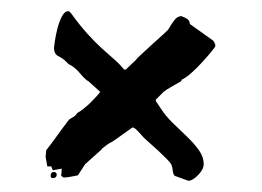

<svg xmlns="http://www.w3.org/2000/svg" viewBox="-20 -364 470 345"><path d="M218 -135Q205 -126 193.5 -117.5Q182 -109 177 -107L171 -103Q169 -101 166 -99Q163 -97 162 -95L133 -69L120 -49L110 -47Q105 -46 101 -45.5Q97 -45 94 -45L90 -48L91 -61L75 -58L72 -65H65L62 -82L63 -94Q74 -108 82.5 -120Q91 -132 98 -141L104 -149L115 -156L119 -161Q123 -163 130 -168.5Q137 -174 143 -180Q149 -186 154 -191.5Q159 -197 160 -199L139 -218Q134 -220 124 -232Q114 -244 103 -249L98 -254Q93 -259 85 -263Q77 -267 77 -278Q77 -279 78.5 -289.5Q80 -300 83 -312Q86 -324 91 -334Q96 -344 103 -344Q104 -344 107 -341Q123 -319 136.5 -304Q150 -289 162 -278Q174 -267 184.5 -258Q195 -249 203 -239H206L225 -257Q224 -257 232.5 -265Q241 -273 252 -283Q263 -293 272.5 -301.5Q282 -310 283 -312Q288 -321 293.5 -328Q299 -335 306 -335Q309 -334 313 -332Q321 -328 321 -322V-321L363 -291Q367 -286 367 -281Q367 -280 360.5 -272Q354 -264 344.5 -253.5Q335 -243 324.5 -233.5Q314 -224 305 -220L307 -219Q295 -212 287 -207.5Q279 -203 274 -199L260 -185V-183Q260 -181 261 -181L267 -172Q277 -156 290.5 -143Q304 -130 316.5 -118Q329 -106 337.5 -94Q346 -82 346 -69Q346 -60 336.5 -50Q327 -40 319 -39L294 -48Q291 -51 290.5 -57Q290 -63 288 -68Q286 -72 279 -79Q272 -86 264 -93.5Q256 -101 249 -107Q242 -113 239 -116Q236 -119 229 -127Q222 -135 218 -135ZM80 -54Q82 -52 82 -51Q82 -44 75 -44Q71 -44 71 -48Q71 -55 77 -55Q79 -55 80 -54Z"/></svg>

Font: East Sea Dokdo Cyrillic
Style: Regular
Weight: 400
Version: Version 1.00 July 4, 2018, initial release